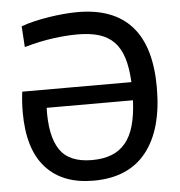

<svg xmlns="http://www.w3.org/2000/svg" viewBox="-54 -803 809 864"><g transform="rotate(-5 351.0 -371.0)"><path d="M43 -324Q43 -349 44.5 -371.5Q46 -394 49 -417H542Q539 -481 525 -526Q511 -571 484 -599Q457 -627 416.5 -639.5Q376 -652 319 -652Q269 -652 209 -644Q149 -636 78 -616Q78 -617 77 -631.5Q76 -646 75 -663.5Q74 -681 73 -695.5Q72 -710 72 -710Q98 -720 130 -727.5Q162 -735 196.5 -740.5Q231 -746 265 -749Q299 -752 328 -752Q490 -752 572 -660Q654 -568 654 -383Q654 -194 573 -92Q492 10 334 10Q194 10 118.5 -74Q43 -158 43 -324ZM335 -83Q386 -83 423.5 -97.5Q461 -112 486.5 -142.5Q512 -173 525.5 -220.5Q539 -268 542 -335H152Q148 -208 190 -145.5Q232 -83 335 -83Z"/></g></svg>

Font: Encode Sans Normal
Style: Medium
Weight: 500
Designer: Pablo Impallari, Andres Torresi
Foundry: Pablo Impallari, Andres Torresi
Version: Version 1.000; ttfautohint (v1.00) -l 8 -r 50 -G 200 -x 14 -